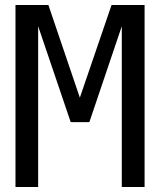

<svg xmlns="http://www.w3.org/2000/svg" viewBox="-20 -749 642 769"><path d="M42 0H132.8V-644L263.2 -259.8H337.9L467.8 -644V0H559.1V-729H426.8L299.8 -357.9L173.8 -729H42Z"/></svg>

Font: Hack
Style: Regular
Weight: 400
Monospace: yes
Designer: Christopher Simpkins
Foundry: Christopher Simpkins
Version: Version 2.010